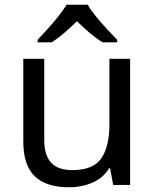

<svg xmlns="http://www.w3.org/2000/svg" viewBox="-20 -786 658 816"><path d="M533 -536V0H461L448 -71H444Q418 -29 372 -9.5Q326 10 274 10Q177 10 128 -36.5Q79 -83 79 -185V-536H168V-191Q168 -127 197 -95Q226 -63 287 -63Q376 -63 410.5 -113Q445 -163 445 -257V-536ZM353 -766Q365 -744 387.5 -716.5Q410 -689 434.5 -662.5Q459 -636 478 -617V-606H416Q390 -622 362 -645.5Q334 -669 307 -696Q280 -669 253 -646Q226 -623 200 -606H140V-617Q159 -637 182.5 -663Q206 -689 228 -716.5Q250 -744 263 -766Z"/></svg>

Font: Noto Sans Hanifi Rohingya
Style: Regular
Weight: 400
Designer: Monotype Design Team and DaltonMaag
Foundry: Google LLC
Version: Version 2.101